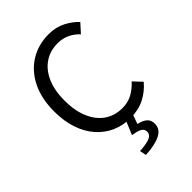

<svg xmlns="http://www.w3.org/2000/svg" viewBox="-256 -777 1113 1113"><g transform="rotate(-45 300.0 -221.0)"><path d="M351 12Q290 12 238 -11Q186 -34 147 -78Q108 -122 86.5 -185Q65 -248 65 -328Q65 -434 103 -510Q141 -586 207.5 -627Q274 -668 359 -668Q418 -668 464 -644Q510 -620 539 -588L491 -535Q466 -562 433 -578Q400 -594 359 -594Q296 -594 249.5 -562Q203 -530 177.5 -471Q152 -412 152 -330Q152 -248 177.5 -187.5Q203 -127 249.5 -94.5Q296 -62 359 -62Q404 -62 439.5 -81Q475 -100 506 -134L554 -83Q516 -38 466 -13Q416 12 351 12ZM263 226 255 186Q318 182 341 170Q364 158 364 136Q364 116 347 105Q330 94 287 88L327 -8H381L355 64Q390 72 409 88Q428 104 428 135Q428 178 385 200Q342 222 263 226Z"/></g></svg>

Font: Source Code Variable
Style: Regular
Weight: 400
Monospace: yes
Designer: Paul D. Hunt, Teo Tuominen
Foundry: Adobe Systems Incorporated
Version: Version 1.010;hotconv 1.0.106;makeotfexe 2.5.65593